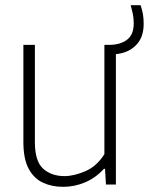

<svg xmlns="http://www.w3.org/2000/svg" viewBox="-20 -714 576 743"><path d="M224.5 9Q180.5 9 145.8 -7.2Q111 -23.5 90.8 -61.2Q70.5 -99 70.5 -164.5V-540.5H115V-164.5Q115 -90 147 -61.2Q179 -32.5 229.5 -32.5Q266 -32.5 310.2 -51.5Q354.5 -70.5 384 -117.5V-540.5H404Q445 -540.5 471.2 -560Q497.5 -579.5 497.5 -623Q497.5 -643.5 494 -660Q490.5 -676.5 485.5 -694H524Q530 -676.5 533 -660Q536 -643.5 536 -621.5Q536 -569 506.2 -539Q476.5 -509 428.5 -504.5V0H390L386.5 -60.5H382Q350 -25.5 309 -8.2Q268 9 224.5 9Z"/></svg>

Font: Encode Sans SmCnd XLt
Style: Regular
Weight: 200
Width: 4
Designer: Multiple Designers
Foundry: Impallari Type
Version: Version 3.002; ttfautohint (v1.8.3) -l 8 -r 50 -G 200 -x 14 